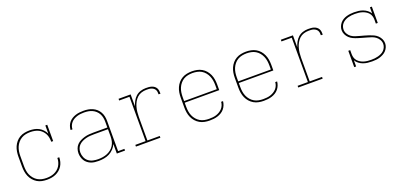

<svg xmlns="http://www.w3.org/2000/svg" viewBox="8 -1265 4185 2001"><g transform="rotate(-20 2100.0 -265.0)"><path d="M298 8Q270 8 242 2.5Q214 -3 190 -17.5Q166 -32 147.5 -53.5Q129 -75 118 -100.5Q107 -126 102.5 -154Q98 -182 98 -210V-320Q98 -348 102.5 -376Q107 -404 118 -429.5Q129 -455 147.5 -477Q166 -499 190.5 -513Q215 -527 243 -532.5Q271 -538 299 -538Q325 -538 351.5 -533Q378 -528 401.5 -515.5Q425 -503 443.5 -483Q462 -463 473 -439V-530H494V-349H473Q473 -372 469 -394.5Q465 -417 454.5 -437.5Q444 -458 427.5 -474.5Q411 -491 390 -501Q369 -511 346.5 -515Q324 -519 301 -519Q275 -519 250 -514Q225 -509 203 -496Q181 -483 164 -463Q147 -443 137 -419.5Q127 -396 123 -371Q119 -346 119 -320V-210Q119 -185 122.5 -159.5Q126 -134 136 -111Q146 -88 162.5 -68Q179 -48 200.5 -35Q222 -22 247 -16.5Q272 -11 298 -11Q320 -11 342 -14.5Q364 -18 384.5 -27Q405 -36 422.5 -50.5Q440 -65 451.5 -84Q463 -103 469 -125Q475 -147 475 -169H496Q496 -144 489.5 -119.5Q483 -95 470 -74Q457 -53 437.5 -36.5Q418 -20 395 -10Q372 0 347.5 4Q323 8 298 8Z M869 8Q848 8 826.5 5.5Q805 3 785 -5Q765 -13 748 -26.5Q731 -40 720 -58Q709 -76 703.5 -97Q698 -118 698 -139Q698 -164 706.5 -188.5Q715 -213 732.5 -231Q750 -249 772.5 -260Q795 -271 819.5 -278Q844 -285 869 -287Q894 -289 919 -289H1073V-355Q1073 -377 1068.5 -399.5Q1064 -422 1053 -442Q1042 -462 1025 -477.5Q1008 -493 987 -502.5Q966 -512 943.5 -515.5Q921 -519 898 -519Q878 -519 858.5 -517Q839 -515 820 -509Q801 -503 783.5 -493Q766 -483 753 -468Q740 -453 732.5 -434Q725 -415 725 -395H704Q705 -417 712.5 -438.5Q720 -460 734.5 -477.5Q749 -495 768.5 -507Q788 -519 809.5 -526Q831 -533 853.5 -535.5Q876 -538 898 -538Q924 -538 949 -534Q974 -530 997.5 -519.5Q1021 -509 1040 -492Q1059 -475 1071.5 -452.5Q1084 -430 1089 -405Q1094 -380 1094 -355V-19H1164V0H1073V-106Q1061 -78 1039 -54.5Q1017 -31 989.5 -17Q962 -3 931 2.5Q900 8 869 8ZM872 -11Q897 -11 922.5 -15Q948 -19 971.5 -28.5Q995 -38 1015 -54Q1035 -70 1048.5 -91.5Q1062 -113 1067.5 -138.5Q1073 -164 1073 -189V-270H919Q897 -270 874.5 -268.5Q852 -267 830.5 -261.5Q809 -256 788.5 -246.5Q768 -237 751.5 -221.5Q735 -206 727 -184.5Q719 -163 719 -141Q719 -112 730.5 -85Q742 -58 764.5 -40.5Q787 -23 815.5 -17Q844 -11 872 -11Z M1285 0V-19H1399V-511H1285V-530H1419V-398Q1428 -426 1442 -452.5Q1456 -479 1478 -499Q1500 -519 1529 -528.5Q1558 -538 1588 -538Q1604 -538 1620 -537Q1636 -536 1651.5 -531.5Q1667 -527 1680.5 -517.5Q1694 -508 1702 -494Q1710 -480 1712 -464Q1714 -448 1714 -431H1693Q1693 -445 1691.5 -458.5Q1690 -472 1683 -483.5Q1676 -495 1665 -502.5Q1654 -510 1641 -514Q1628 -518 1614.5 -518.5Q1601 -519 1588 -519Q1560 -519 1533.5 -510.5Q1507 -502 1487 -483.5Q1467 -465 1453.5 -440.5Q1440 -416 1432.5 -389.5Q1425 -363 1422 -335.5Q1419 -308 1419 -281V-19H1556V0Z M2101 8Q2073 8 2045 2.5Q2017 -3 1992.5 -17Q1968 -31 1949 -52.5Q1930 -74 1918.5 -100Q1907 -126 1902.5 -154Q1898 -182 1898 -210V-320Q1898 -348 1902.5 -376Q1907 -404 1918.5 -430Q1930 -456 1948.5 -477.5Q1967 -499 1991.5 -513Q2016 -527 2044 -532.5Q2072 -538 2100 -538Q2128 -538 2156 -532.5Q2184 -527 2208.5 -513Q2233 -499 2251.5 -477.5Q2270 -456 2281.5 -430Q2293 -404 2297.5 -376Q2302 -348 2302 -320V-256H1919V-210Q1919 -184 1923 -159Q1927 -134 1937 -110.5Q1947 -87 1964 -67Q1981 -47 2003 -34Q2025 -21 2050.5 -16Q2076 -11 2101 -11Q2121 -11 2141.5 -13Q2162 -15 2181 -21Q2200 -27 2217.5 -37.5Q2235 -48 2248.5 -62.5Q2262 -77 2270 -96Q2278 -115 2279 -135H2300Q2298 -113 2289.5 -91.5Q2281 -70 2266.5 -52.5Q2252 -35 2232.5 -23Q2213 -11 2191 -4Q2169 3 2146.5 5.5Q2124 8 2101 8ZM1919 -274H2281V-320Q2281 -345 2277 -370.5Q2273 -396 2263 -419.5Q2253 -443 2236.5 -463Q2220 -483 2198 -496Q2176 -509 2150.5 -514Q2125 -519 2100 -519Q2075 -519 2049.5 -514Q2024 -509 2002 -496Q1980 -483 1963.5 -463Q1947 -443 1937 -419.5Q1927 -396 1923 -370.5Q1919 -345 1919 -320Z M2701 8Q2673 8 2645 2.5Q2617 -3 2592.5 -17Q2568 -31 2549 -52.5Q2530 -74 2518.5 -100Q2507 -126 2502.5 -154Q2498 -182 2498 -210V-320Q2498 -348 2502.5 -376Q2507 -404 2518.5 -430Q2530 -456 2548.5 -477.5Q2567 -499 2591.5 -513Q2616 -527 2644 -532.5Q2672 -538 2700 -538Q2728 -538 2756 -532.5Q2784 -527 2808.5 -513Q2833 -499 2851.5 -477.5Q2870 -456 2881.5 -430Q2893 -404 2897.5 -376Q2902 -348 2902 -320V-256H2519V-210Q2519 -184 2523 -159Q2527 -134 2537 -110.5Q2547 -87 2564 -67Q2581 -47 2603 -34Q2625 -21 2650.5 -16Q2676 -11 2701 -11Q2721 -11 2741.5 -13Q2762 -15 2781 -21Q2800 -27 2817.5 -37.5Q2835 -48 2848.5 -62.5Q2862 -77 2870 -96Q2878 -115 2879 -135H2900Q2898 -113 2889.5 -91.5Q2881 -70 2866.5 -52.5Q2852 -35 2832.5 -23Q2813 -11 2791 -4Q2769 3 2746.5 5.5Q2724 8 2701 8ZM2519 -274H2881V-320Q2881 -345 2877 -370.5Q2873 -396 2863 -419.5Q2853 -443 2836.5 -463Q2820 -483 2798 -496Q2776 -509 2750.5 -514Q2725 -519 2700 -519Q2675 -519 2649.5 -514Q2624 -509 2602 -496Q2580 -483 2563.5 -463Q2547 -443 2537 -419.5Q2527 -396 2523 -370.5Q2519 -345 2519 -320Z M3085 0V-19H3199V-511H3085V-530H3219V-398Q3228 -426 3242 -452.5Q3256 -479 3278 -499Q3300 -519 3329 -528.5Q3358 -538 3388 -538Q3404 -538 3420 -537Q3436 -536 3451.5 -531.5Q3467 -527 3480.5 -517.5Q3494 -508 3502 -494Q3510 -480 3512 -464Q3514 -448 3514 -431H3493Q3493 -445 3491.5 -458.5Q3490 -472 3483 -483.5Q3476 -495 3465 -502.5Q3454 -510 3441 -514Q3428 -518 3414.5 -518.5Q3401 -519 3388 -519Q3360 -519 3333.5 -510.5Q3307 -502 3287 -483.5Q3267 -465 3253.5 -440.5Q3240 -416 3232.5 -389.5Q3225 -363 3222 -335.5Q3219 -308 3219 -281V-19H3356V0Z M3903 8Q3877 8 3852.5 5Q3828 2 3804.5 -6.5Q3781 -15 3760.5 -30.5Q3740 -46 3727 -68V0H3706V-181H3727V-136Q3727 -116 3733 -96.5Q3739 -77 3752.5 -62Q3766 -47 3783.5 -36.5Q3801 -26 3820.5 -20.5Q3840 -15 3860 -13Q3880 -11 3900 -11Q3900 -11 3900 -11Q3900 -11 3900 -11Q3920 -11 3939 -13Q3958 -15 3976.5 -20Q3995 -25 4012.5 -33.5Q4030 -42 4043.5 -55.5Q4057 -69 4065 -87.5Q4073 -106 4073 -125Q4073 -150 4060 -172Q4047 -194 4027 -208.5Q4007 -223 3983.5 -230.5Q3960 -238 3936 -245Q3912 -252 3888 -258.5Q3864 -265 3840.5 -272.5Q3817 -280 3794.5 -290.5Q3772 -301 3754 -318Q3736 -335 3725 -358Q3714 -381 3714 -406Q3714 -427 3722 -447Q3730 -467 3743.5 -483Q3757 -499 3775.5 -510Q3794 -521 3814.5 -527Q3835 -533 3856 -535.5Q3877 -538 3898 -538Q3923 -538 3948 -535Q3973 -532 3996.5 -523Q4020 -514 4040 -499Q4060 -484 4073 -462V-530H4094V-349H4073V-394Q4073 -414 4067 -433.5Q4061 -453 4047.5 -468Q4034 -483 4016.5 -493Q3999 -503 3979.5 -509Q3960 -515 3940 -517Q3920 -519 3900 -519Q3881 -519 3862.5 -517Q3844 -515 3826 -510Q3808 -505 3791.5 -496Q3775 -487 3762 -473.5Q3749 -460 3742 -442Q3735 -424 3735 -405Q3735 -381 3748 -358.5Q3761 -336 3781 -321.5Q3801 -307 3824.5 -299.5Q3848 -292 3872 -285.5Q3896 -279 3919.5 -272.5Q3943 -266 3967 -258Q3991 -250 4013.5 -239.5Q4036 -229 4054 -212Q4072 -195 4083 -172.5Q4094 -150 4094 -125Q4094 -103 4085.5 -82.5Q4077 -62 4062.5 -46Q4048 -30 4028.5 -19.5Q4009 -9 3988.5 -2.5Q3968 4 3946 6Q3924 8 3903 8Z"/></g></svg>

Font: Iosevka Slab Thin Extended
Style: Regular
Weight: 100
Width: 7
Monospace: yes
Designer: Belleve Invis
Foundry: Belleve Invis
Version: Version 11.1.1; ttfautohint (v1.8.3)